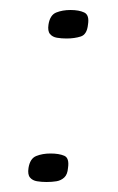

<svg xmlns="http://www.w3.org/2000/svg" viewBox="-20 -363 235 384"><path d="M37 -27Q40 -46 52.5 -51Q65 -56 81 -56Q98 -56 108.5 -51.5Q119 -47 116 -27Q115 -14 108.5 -8Q102 -2 93 -0.5Q84 1 73 1Q63 1 54 -0.5Q45 -2 40 -8Q35 -14 37 -27ZM77 -314Q80 -333 92.5 -338Q105 -343 121 -343Q138 -343 148.5 -338Q159 -333 156 -314Q154 -294 141.5 -290Q129 -286 113 -286Q103 -286 94 -287.5Q85 -289 80 -295Q75 -301 77 -314Z"/></svg>

Font: Genos
Style: Italic
Weight: 400
Italic angle: -8°
Version: Version 1.010